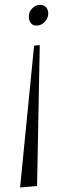

<svg xmlns="http://www.w3.org/2000/svg" viewBox="-67 -777 338 963"><g transform="rotate(-5 102.5 -296.0)"><path d="M79.5 155.5H-6L126 -547H154.5ZM211 -705.5Q210 -680.5 192 -663.2Q174 -646 152.5 -646Q130.5 -646 121 -659Q111.5 -672 112 -689Q112.5 -715.5 130.5 -732Q148.5 -748.5 170 -748.5Q188 -748.5 199.5 -737Q211 -725.5 211 -705.5Z"/></g></svg>

Font: Merriweather 120pt Light
Style: Italic
Weight: 300
Italic angle: -7.8°
Version: Version 2.101